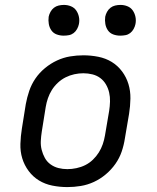

<svg xmlns="http://www.w3.org/2000/svg" viewBox="-20 -753 640 781"><path d="M254 8Q223 8 193 2Q163 -4 138.5 -19Q114 -34 96.5 -57.5Q79 -81 70.5 -109Q62 -137 63 -168Q64 -199 69 -230L85 -330Q90 -357 99 -383.5Q108 -410 124 -433.5Q140 -457 163 -476Q186 -495 212 -507Q238 -519 265 -523.5Q292 -528 319 -528Q350 -528 380 -522Q410 -516 434.5 -501Q459 -486 476.5 -462.5Q494 -439 502.5 -411Q511 -383 510.5 -352Q510 -321 505 -290L488 -190Q484 -163 475 -136.5Q466 -110 449.5 -86.5Q433 -63 410.5 -44Q388 -25 362 -13Q336 -1 308.5 3.5Q281 8 254 8ZM254 -65Q272 -65 291 -69Q310 -73 327 -81.5Q344 -90 358 -103.5Q372 -117 382 -133Q392 -149 398 -166.5Q404 -184 407 -202L424 -302Q427 -321 427.5 -340Q428 -359 424 -376.5Q420 -394 411 -409.5Q402 -425 388 -435.5Q374 -446 356 -450.5Q338 -455 319 -455Q301 -455 282.5 -451Q264 -447 247 -438.5Q230 -430 215.5 -416.5Q201 -403 191 -387Q181 -371 175 -353.5Q169 -336 166 -318L150 -218Q147 -199 146 -180Q145 -161 149.5 -143.5Q154 -126 162.5 -110.5Q171 -95 185.5 -84.5Q200 -74 217.5 -69.5Q235 -65 254 -65ZM469 -608Q454 -608 440.5 -613Q427 -618 419 -629.5Q411 -641 408.5 -655.5Q406 -670 408 -685Q410 -695 415.5 -705Q421 -715 429.5 -721.5Q438 -728 448.5 -730.5Q459 -733 470 -733Q485 -733 498.5 -727.5Q512 -722 520 -710.5Q528 -699 531 -684.5Q534 -670 531 -655Q529 -645 523.5 -635Q518 -625 509.5 -618.5Q501 -612 490.5 -610Q480 -608 469 -608ZM239 -608Q224 -608 210.5 -613Q197 -618 189 -629.5Q181 -641 178.5 -655.5Q176 -670 178 -685Q180 -695 185.5 -705Q191 -715 199.5 -721.5Q208 -728 218.5 -730.5Q229 -733 240 -733Q255 -733 268.5 -727.5Q282 -722 290 -710.5Q298 -699 301 -684.5Q304 -670 301 -655Q299 -645 293.5 -635Q288 -625 279.5 -618.5Q271 -612 260.5 -610Q250 -608 239 -608Z"/></svg>

Font: Iosevka Plex Etoile
Style: Italic
Weight: 400
Italic angle: -9°
Designer: Belleve Invis
Foundry: Belleve Invis
Version: Version 25.1.1; ttfautohint (v1.8.4)